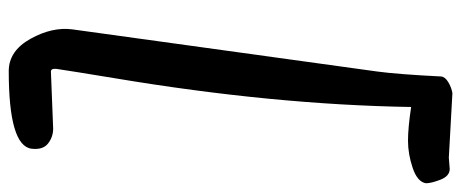

<svg xmlns="http://www.w3.org/2000/svg" viewBox="-320 -554 1029 428"><g transform="rotate(90 194.0 -339.5)"><path d="M356 -828Q372 -828 380 -807.5Q388 -787 388 -775Q385 -756 354 -745.5Q323 -735 293.5 -735Q264 -735 218 -742Q213 -435 154 -82Q138 15 133 49Q132 61 139 61L266 56Q285 56 299.5 67.5Q314 79 311 104Q305 155 138 155Q93 155 66 106.5Q39 58 45 13Q51 -32 139 -667Q145 -711 150 -809Q151 -818 163 -825Q175 -832 187 -834L331 -826Z"/></g></svg>

Font: Ma Shan Zheng
Style: Regular
Weight: 400
Designer: ZhongQi
Foundry: ZhongQi
Version: Version 2.001